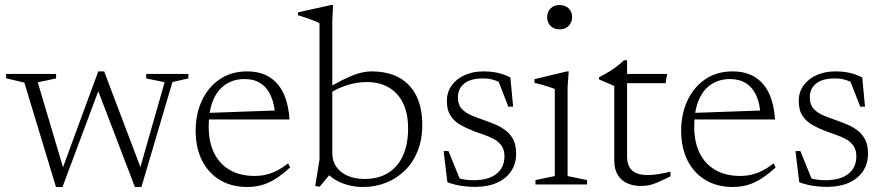

<svg xmlns="http://www.w3.org/2000/svg" viewBox="-20 -735 3524 765"><path d="M636 -407.5 562.5 -422.5V-440.5H730.5V-422.5L667 -408L543.5 10H517.5L365.5 -387.5H377.5L229 10H203L77 -406L4.5 -423V-440.5H203.5V-422.5L130.5 -407L237.5 -47L221 -41.5L371.5 -450.5H395L546.5 -50.5H534Z M964 -450.5Q1019.5 -450.5 1055.8 -426.5Q1092 -402.5 1111 -359.8Q1130 -317 1133.5 -259H804.5L804 -285L1097.5 -295.5L1076 -275.5Q1073.5 -321 1059.2 -353.2Q1045 -385.5 1018.8 -402.8Q992.5 -420 954.5 -420Q911 -420 878.8 -398.5Q846.5 -377 829 -335Q811.5 -293 811.5 -231Q811.5 -168.5 833.5 -124.5Q855.5 -80.5 896.5 -57.2Q937.5 -34 994.5 -34Q1018 -34 1039.8 -39Q1061.5 -44 1083 -55Q1104.5 -66 1128 -84L1136 -68Q1106.5 -41 1079.8 -23.8Q1053 -6.5 1025.2 1.8Q997.5 10 965 10Q903 10 856.8 -17.5Q810.5 -45 785 -95.5Q759.5 -146 759.5 -214.5Q759.5 -280.5 784.5 -334.2Q809.5 -388 855.5 -419.2Q901.5 -450.5 964 -450.5Z M1276 -52.5 1306 -54 1253.5 9 1236 6 1253 -99V-642.5Q1246.5 -646.5 1233.8 -651.5Q1221 -656.5 1204 -662.5Q1187 -668.5 1167.5 -674.5V-686L1299.5 -715H1307L1304 -649.5V-124.5Q1304 -93.5 1320.2 -70.2Q1336.5 -47 1365.5 -34.5Q1394.5 -22 1432.5 -22Q1487.5 -22 1526.2 -45.8Q1565 -69.5 1585.5 -114.8Q1606 -160 1606 -223.5Q1606 -282.5 1586 -323.8Q1566 -365 1529.2 -386.5Q1492.5 -408 1442 -408Q1414 -408 1386.8 -402Q1359.5 -396 1331.8 -383.8Q1304 -371.5 1275.5 -351.5V-378.5Q1314.5 -401 1342.2 -415Q1370 -429 1390.2 -436.5Q1410.5 -444 1427.2 -447.2Q1444 -450.5 1460 -450.5Q1526.5 -450.5 1571.5 -425Q1616.5 -399.5 1639.5 -352Q1662.5 -304.5 1662.5 -237.5Q1662.5 -178 1643.5 -131.8Q1624.5 -85.5 1591.5 -54Q1558.5 -22.5 1516.2 -6.2Q1474 10 1427.5 10Q1395.5 10 1367 2.5Q1338.5 -5 1315.5 -19Q1292.5 -33 1276 -52.5Z M1906 -450.5Q1938 -450.5 1962.5 -445Q1987 -439.5 2013.5 -426.5L2024.5 -310H2005.5L1959.5 -428L1996.5 -392Q1971 -409 1949.8 -415.8Q1928.5 -422.5 1905 -422.5Q1855 -422.5 1829.8 -402.2Q1804.5 -382 1804.5 -346.5Q1804.5 -318 1820 -301.2Q1835.5 -284.5 1860.8 -274.2Q1886 -264 1915 -254Q1936.5 -246.5 1958 -237Q1979.5 -227.5 1997.2 -213.2Q2015 -199 2025.8 -177.2Q2036.5 -155.5 2036.5 -123Q2036.5 -82.5 2016.2 -52.5Q1996 -22.5 1959.5 -6.5Q1923 9.5 1874.5 9.5Q1842 9.5 1813.8 4.8Q1785.5 0 1762.5 -9L1747.5 -133H1767L1818 -7.5L1775.5 -37.5Q1790 -30.5 1805 -25.8Q1820 -21 1835.5 -19Q1851 -17 1867.5 -17Q1926 -17 1958 -42.2Q1990 -67.5 1990 -112.5Q1990 -137 1979.2 -153Q1968.5 -169 1950.8 -179.2Q1933 -189.5 1911.2 -197Q1889.5 -204.5 1868 -212.5Q1839 -223.5 1814.8 -237.2Q1790.5 -251 1775.5 -273.5Q1760.5 -296 1760.5 -333Q1760.5 -367.5 1779.2 -394Q1798 -420.5 1831 -435.5Q1864 -450.5 1906 -450.5Z M2209.5 -618Q2187.5 -618 2173.8 -631.8Q2160 -645.5 2160 -667Q2160 -688 2173.8 -701.5Q2187.5 -715 2209.5 -715Q2232 -715 2245.8 -701.5Q2259.5 -688 2259.5 -667Q2259.5 -645.5 2245.8 -631.8Q2232 -618 2209.5 -618ZM2246 -450.5 2241.5 -388V-33.5L2319 -17.5V0H2113.5V-17.5L2190.5 -33.5V-380.5Q2185 -383 2171.5 -387.5Q2158 -392 2141.5 -396.8Q2125 -401.5 2109.5 -405V-419.5L2238.5 -450.5Z M2478.5 -112Q2478.5 -74.5 2498.5 -56Q2518.5 -37.5 2561.5 -37.5Q2579.5 -37.5 2602 -41Q2624.5 -44.5 2651.5 -51V-32.5Q2618.5 -16 2598.2 -7.5Q2578 1 2563.2 3.5Q2548.5 6 2532 6Q2503 6 2479.2 -4.8Q2455.5 -15.5 2441.5 -37.8Q2427.5 -60 2427.5 -94V-392.5L2367 -418.5V-427.5Q2379 -433.5 2390 -439.5Q2401 -445.5 2411.2 -452Q2421.5 -458.5 2431 -465.5Q2440.5 -472.5 2449.2 -479.8Q2458 -487 2466.5 -495H2478.5V-424.5ZM2450.5 -403.5 2451 -440.5H2638L2632 -403.5Z M2898.5 -450.5Q2954 -450.5 2990.2 -426.5Q3026.5 -402.5 3045.5 -359.8Q3064.5 -317 3068 -259H2739L2738.5 -285L3032 -295.5L3010.5 -275.5Q3008 -321 2993.8 -353.2Q2979.5 -385.5 2953.2 -402.8Q2927 -420 2889 -420Q2845.5 -420 2813.2 -398.5Q2781 -377 2763.5 -335Q2746 -293 2746 -231Q2746 -168.5 2768 -124.5Q2790 -80.5 2831 -57.2Q2872 -34 2929 -34Q2952.5 -34 2974.2 -39Q2996 -44 3017.5 -55Q3039 -66 3062.5 -84L3070.5 -68Q3041 -41 3014.2 -23.8Q2987.5 -6.5 2959.8 1.8Q2932 10 2899.5 10Q2837.5 10 2791.2 -17.5Q2745 -45 2719.5 -95.5Q2694 -146 2694 -214.5Q2694 -280.5 2719 -334.2Q2744 -388 2790 -419.2Q2836 -450.5 2898.5 -450.5Z M3308 -450.5Q3340 -450.5 3364.5 -445Q3389 -439.5 3415.5 -426.5L3426.5 -310H3407.5L3361.5 -428L3398.5 -392Q3373 -409 3351.8 -415.8Q3330.5 -422.5 3307 -422.5Q3257 -422.5 3231.8 -402.2Q3206.5 -382 3206.5 -346.5Q3206.5 -318 3222 -301.2Q3237.5 -284.5 3262.8 -274.2Q3288 -264 3317 -254Q3338.5 -246.5 3360 -237Q3381.5 -227.5 3399.2 -213.2Q3417 -199 3427.8 -177.2Q3438.5 -155.5 3438.5 -123Q3438.5 -82.5 3418.2 -52.5Q3398 -22.5 3361.5 -6.5Q3325 9.5 3276.5 9.5Q3244 9.5 3215.8 4.8Q3187.5 0 3164.5 -9L3149.5 -133H3169L3220 -7.5L3177.5 -37.5Q3192 -30.5 3207 -25.8Q3222 -21 3237.5 -19Q3253 -17 3269.5 -17Q3328 -17 3360 -42.2Q3392 -67.5 3392 -112.5Q3392 -137 3381.2 -153Q3370.5 -169 3352.8 -179.2Q3335 -189.5 3313.2 -197Q3291.5 -204.5 3270 -212.5Q3241 -223.5 3216.8 -237.2Q3192.5 -251 3177.5 -273.5Q3162.5 -296 3162.5 -333Q3162.5 -367.5 3181.2 -394Q3200 -420.5 3233 -435.5Q3266 -450.5 3308 -450.5Z"/></svg>

Font: Newsreader 16pt Light
Style: Regular
Weight: 300
Designer: Hugues Gentile
Foundry: Production Type
Version: Version 1.003